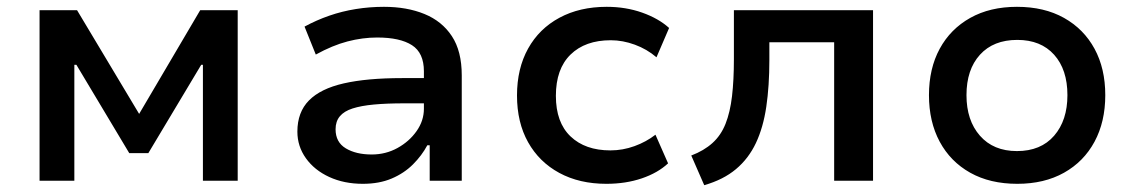

<svg xmlns="http://www.w3.org/2000/svg" viewBox="-20 -530 3328 563"><path d="M96 0V-500H206L388 -196L567 -500H677V0H575V-340H570L415 -81H359L204 -340H198V0Z M1044 9Q989 9 945.5 -11Q902 -31 877 -66Q852 -101 852 -144Q852 -201 886 -235.5Q920 -270 988 -285.5Q1056 -301 1159 -301H1240V-227H1166Q1114 -227 1076.5 -223.5Q1039 -220 1014 -212Q989 -204 976.5 -189Q964 -174 964 -151Q964 -113 994 -95Q1024 -77 1070 -77Q1111 -77 1145.5 -96Q1180 -115 1201.5 -145.5Q1223 -176 1223 -211V-321Q1223 -375 1188 -397.5Q1153 -420 1086 -420Q1043 -420 999 -408.5Q955 -397 906 -370L873 -452Q908 -471 945.5 -484Q983 -497 1023.5 -503.5Q1064 -510 1106 -510Q1173 -510 1224.5 -489Q1276 -468 1305 -424Q1334 -380 1334 -309V0H1240V-104H1233Q1217 -74 1191 -48Q1165 -22 1128.5 -6.5Q1092 9 1044 9Z M1758 9Q1679 9 1620 -23Q1561 -55 1528.5 -113Q1496 -171 1496 -250Q1496 -329 1528.5 -387.5Q1561 -446 1620.5 -478Q1680 -510 1759 -510Q1815 -510 1863 -493Q1911 -476 1942 -448L1905 -362Q1877 -386 1841.5 -399Q1806 -412 1771 -412Q1696 -412 1653 -370Q1610 -328 1610 -249Q1610 -171 1653 -130Q1696 -89 1770 -89Q1806 -89 1840.5 -101.5Q1875 -114 1902 -135L1939 -51Q1909 -23 1862 -7Q1815 9 1758 9Z M2045 13 2007 -74Q2044 -88 2069 -110.5Q2094 -133 2107.5 -167Q2121 -201 2126.5 -248Q2132 -295 2132 -357V-500H2540V0H2426V-406H2236V-354Q2236 -278 2227 -217Q2218 -156 2196.5 -110.5Q2175 -65 2138 -34Q2101 -3 2045 13Z M2963 9Q2883 9 2825 -23.5Q2767 -56 2735.5 -114.5Q2704 -173 2704 -251Q2704 -329 2735.5 -387Q2767 -445 2825 -477.5Q2883 -510 2962 -510Q3042 -510 3100 -477.5Q3158 -445 3189.5 -387Q3221 -329 3221 -251Q3221 -173 3189.5 -114.5Q3158 -56 3100 -23.5Q3042 9 2963 9ZM2962 -87Q3032 -87 3071 -132Q3110 -177 3110 -251Q3110 -326 3071 -369.5Q3032 -413 2963 -413Q2893 -413 2853.5 -369.5Q2814 -326 2814 -251Q2814 -177 2853.5 -132Q2893 -87 2962 -87Z"/></svg>

Font: Nunito Sans 6pt SemiBold
Style: Regular
Weight: 600
Version: Version 3.101;gftools[0.9.27]